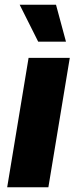

<svg xmlns="http://www.w3.org/2000/svg" viewBox="-20 -790 325 810"><path d="M10.3 0 100.6 -545.9H274.4L184.1 0ZM141.1 -614.3 63 -770H216.3L258.3 -614.3Z"/></svg>

Font: Inter Extra Bold
Style: Italic
Weight: 800
Italic angle: -9.39999°
Designer: Rasmus Andersson
Foundry: rsms
Version: Version 4.000;git-3c8e0fc